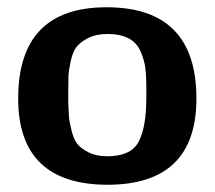

<svg xmlns="http://www.w3.org/2000/svg" viewBox="-20 -495 590 526"><path d="M29.8 -225.1Q29.8 -475.1 272 -475.1Q518.1 -475.1 518.1 -225.1Q518.1 10.7 274.9 11.2Q29.8 10.7 29.8 -225.1ZM167 -213.9Q168 -188 168.9 -175Q169.9 -162.1 176 -137.5Q182.1 -112.8 192.1 -100.3Q202.1 -87.9 223.1 -77.4Q244.1 -66.9 273.9 -66.9Q338.9 -66.9 359.9 -106.9Q380.9 -147 380.9 -227.1V-253.9Q380.9 -288.1 377.9 -310.1Q375 -332 364.5 -355.5Q354 -378.9 331.5 -390.4Q309.1 -401.9 273.9 -401.9Q243.2 -401.9 221.7 -390.9Q200.2 -379.9 189.7 -366.5Q179.2 -353 173.6 -326.9Q168 -300.8 167.5 -285.9Q167 -271 167 -242.2Z"/></svg>

Font: CMU Sans Serif
Style: Bold
Weight: 700
Version: Version 0.7.0